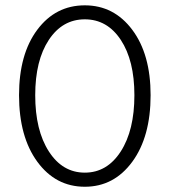

<svg xmlns="http://www.w3.org/2000/svg" viewBox="-20 -692 640 724"><path d="M51.8 -333Q51.8 -487.8 120.6 -579.8Q189.5 -671.9 299.8 -671.9Q409.7 -671.9 478.8 -579.6Q547.9 -487.3 547.9 -333Q547.9 -176.3 478.8 -82Q409.7 12.2 299.8 12.2Q189.9 12.2 120.8 -82Q51.8 -176.3 51.8 -333ZM486.8 -333Q486.8 -463.9 435.5 -541.5Q384.3 -619.1 299.8 -619.1Q215.3 -619.1 164.1 -541.5Q112.8 -463.9 112.8 -333Q112.8 -200.7 164.3 -120.8Q215.8 -41 299.8 -41Q383.8 -41 435.3 -120.8Q486.8 -200.7 486.8 -333Z"/></svg>

Font: Office Code Pro Light
Style: Regular
Weight: 300
Designer: Nathan Rutzky & Paul D. Hunt
Foundry: Adobe Systems Incorporated
Version: Version 1.004;PS 001.004;hotconv 1.0.70;makeotf.lib2.5.58329